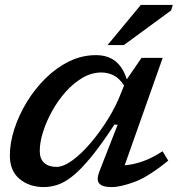

<svg xmlns="http://www.w3.org/2000/svg" viewBox="-20 -749 722 780"><path d="M384 -53 458 -242.5H444.5Q392 -162 351 -112Q310 -62 277 -35.2Q244 -8.5 215.2 1.2Q186.5 11 158 11Q99.5 11 59.8 -21.8Q20 -54.5 20 -117.5Q20 -168 38 -224Q56 -280 88.2 -333.2Q120.5 -386.5 164.2 -430Q208 -473.5 260.2 -499.2Q312.5 -525 369.5 -525Q418.5 -525 449.5 -499.8Q480.5 -474.5 495 -426.5L555 -514H641L486.5 -77.5Q520.5 -80 559 -93.2Q597.5 -106.5 640.5 -134.5L663.5 -96.5Q583.5 -31 526.5 -10Q469.5 11 434 11Q395.5 11 383 -3.8Q370.5 -18.5 384 -53ZM141.5 -136Q141.5 -103 159.8 -87Q178 -71 209.5 -71Q237.5 -71 274 -97.5Q310.5 -124 348.2 -168.2Q386 -212.5 419 -265.8Q452 -319 472.5 -373L484 -401.5Q465 -431 441.8 -442.8Q418.5 -454.5 391.5 -454.5Q352 -454.5 315 -432.8Q278 -411 246.5 -375.5Q215 -340 191.5 -297.5Q168 -255 154.8 -212.8Q141.5 -170.5 141.5 -136ZM417 -566 552 -729H682L675 -706.5L483.5 -566Z"/></svg>

Font: Newsreader Caption Medium
Style: Italic
Weight: 500
Italic angle: -17°
Designer: Hugues Gentile
Foundry: Production Type
Version: Version 1.001